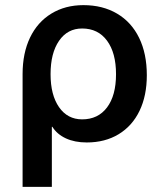

<svg xmlns="http://www.w3.org/2000/svg" viewBox="-20 -543 630 748"><path d="M552 -250Q552 -170 523.5 -111Q495 -52 442 -20Q389 12 318 12Q271 12 236.5 -4Q202 -20 184 -49H182V185H68V-254Q68 -336 97 -396.5Q126 -457 180 -490Q234 -523 305 -523Q380 -523 436 -490Q492 -457 522 -395.5Q552 -334 552 -250ZM177 -254Q177 -173 210 -125.5Q243 -78 300 -78Q362 -78 397 -124.5Q432 -171 432 -254Q432 -337 397 -384.5Q362 -432 300 -432Q243 -432 210 -384Q177 -336 177 -254Z"/></svg>

Font: CST
Style: Medium
Weight: 500
Version: Version 1.00